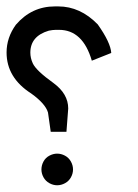

<svg xmlns="http://www.w3.org/2000/svg" viewBox="-20 -500 419 584"><path d="M157.2 -480.5Q224.1 -480.5 277.3 -425.8Q316.4 -370.6 318.4 -338.9L259.3 -315.4Q231.9 -409.2 159.7 -409.2H149.9Q140.6 -409.2 128.4 -406.7Q72.3 -390.1 72.3 -339.8Q72.3 -323.7 79.6 -307.6Q89.4 -285.6 143.1 -247.1Q187.5 -214.4 187.5 -169.9L182.1 -99.1H134.3L126 -157.7Q118.2 -184.6 74.7 -215.8Q0 -263.7 0 -340.3Q0 -385.7 28.3 -424.8Q76.2 -480.5 147 -480.5ZM153.8 -32.7Q166 -32.7 177.5 -26.6Q189 -20.5 195.6 -8.8Q202.1 2.9 202.1 15.6Q202.1 27.8 195.8 39.3Q189.5 50.8 178 57.1Q166.5 63.5 153.8 63.5Q141.6 63.5 130.1 57.1Q118.7 50.8 112.3 39.3Q106 27.8 106 15.6Q106 2.9 112.3 -8.8Q118.7 -20.5 130.4 -26.6Q142.1 -32.7 153.8 -32.7Z"/></svg>

Font: Gasq
Style: Regular
Weight: 400
Designer: Husham Jawad
Version: Version 1.00;December 29, 2020;FontCreator 13.0.0.2683 32-bi